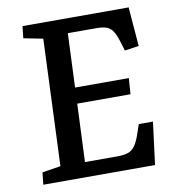

<svg xmlns="http://www.w3.org/2000/svg" viewBox="-79 -770 763 841"><g transform="rotate(-10 302.0 -350.0)"><path d="M157 -630 71 -647 77 -700H549L563 -526L500 -517L489 -553Q479 -587 468 -604.5Q457 -622 440 -628.5Q423 -635 394 -635H267L257 -395H496L491 -324H254L243 -66H387Q414 -66 432.5 -71.5Q451 -77 464.5 -94.5Q478 -112 490 -148L504 -189H567L543 0H46L52 -54L134 -67Z"/></g></svg>

Font: Literata 12pt Medium
Style: Italic
Weight: 500
Italic angle: -2°
Designer: Latin by Veronika Burian and Jose Scaglione. Greek by Irene Vlachou. Cyrillic by Vera Evstafieva
Foundry: TypeTogether
Version: Version 3.002